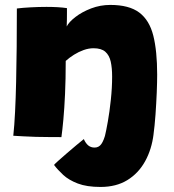

<svg xmlns="http://www.w3.org/2000/svg" viewBox="-20 -550 705 780"><path d="M388.5 209.5Q332.5 209.5 296 195.5Q259.5 181.5 237 160.8Q214.5 140 199.5 120Q202.5 116 217 103Q231.5 90 251.2 73Q271 56 290 40Q309 24 320.5 15Q328 32 338.5 40.8Q349 49.5 364.5 49.5Q381.5 49.5 391.8 35Q402 20.5 409.5 -9.5L604 -6Q596.5 56.5 569.5 105.2Q542.5 154 497.2 181.8Q452 209.5 388.5 209.5ZM229.5 7Q210.5 7 182.8 6.8Q155 6.5 126 6Q104 5 74.2 3.8Q44.5 2.5 34 1.5Q38.5 -40 41.2 -95.5Q44 -151 45.5 -217.5Q47 -284 47.8 -359.2Q48.5 -434.5 48.5 -515.5Q72 -518.5 104.5 -520.2Q137 -522 169 -522Q192.5 -522 214 -520.8Q235.5 -519.5 252 -517Q252 -513 252 -499.8Q252 -486.5 251.8 -470.8Q251.5 -455 251 -442.5Q260 -460.5 286.5 -481Q313 -501.5 350.2 -515.8Q387.5 -530 428 -530Q504.5 -530 545.8 -499Q587 -468 602.8 -405.2Q618.5 -342.5 618.5 -247Q618.5 -217 616.8 -174.2Q615 -131.5 611.8 -85.2Q608.5 -39 603 1.5Q590.5 2.5 564 3.2Q537.5 4 508 4Q476 4 447.5 3.2Q419 2.5 406.5 1.5Q411 -16.5 418 -55.8Q425 -95 430.2 -144Q435.5 -193 435.5 -239Q435.5 -274 429.8 -299.8Q424 -325.5 407.8 -339.8Q391.5 -354 360 -354Q340.5 -354 320 -346.8Q299.5 -339.5 280.8 -327.8Q262 -316 247 -302.5Q247 -227 244.2 -167.8Q241.5 -108.5 237.5 -65Q233.5 -21.5 229.5 7Z"/></svg>

Font: Grandstander Thin Black
Style: Regular
Weight: 900
Version: Version 1.200